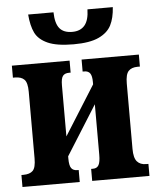

<svg xmlns="http://www.w3.org/2000/svg" viewBox="-53 -800 692 845"><g transform="rotate(-5 292.5 -377.0)"><path d="M12 -53H21Q49 -53 62.5 -66.5Q76 -80 76 -121V-415Q76 -455 62.5 -469Q49 -483 21 -483H12V-536H267V-483H260Q241 -483 232.5 -472Q224 -461 224 -431V-205L361 -423V-433Q361 -460 353 -471.5Q345 -483 327 -483H320V-536H573V-483H563Q536 -483 522.5 -468.5Q509 -454 509 -414V-125Q509 -85 523 -69Q537 -53 563 -53H573V0H320V-53H328Q346 -53 353.5 -66.5Q361 -80 361 -112V-335L224 -117V-107Q224 -76 232.5 -64.5Q241 -53 259 -53H265V0H12ZM103 -754H215Q216 -705 234 -683Q252 -661 290 -661Q326 -661 345 -683.5Q364 -706 365 -754H477Q474 -706 458 -674.5Q442 -643 402.5 -624.5Q363 -606 291 -606Q217 -606 177 -624Q137 -642 122 -673Q107 -704 103 -754Z"/></g></svg>

Font: Noto Serif CondExtraBold
Style: Regular
Weight: 800
Width: 3
Designer: Monotype Design Team
Foundry: Monotype Imaging Inc.
Version: Version 1.001